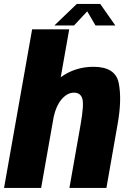

<svg xmlns="http://www.w3.org/2000/svg" viewBox="-43 -930 632 950"><path d="M-23 0 116 -785H299.5L257.5 -548Q329 -599.5 419.5 -599.5Q528.5 -599.5 544.5 -518.8Q560.5 -438 539.5 -319L483.5 0H300.5L355.5 -312Q373.5 -413.5 364.2 -442.5Q355 -471.5 323 -471.5Q289 -471.5 260 -436.5Q234 -404.5 222.5 -351L160.5 0ZM226 -804 337 -910.5H453L527.5 -804H429.5L388.5 -874L323.5 -804Z"/></svg>

Font: Anybody ExtraBold
Style: Italic
Weight: 800
Italic angle: -10°
Designer: Tyler Finck
Foundry: Etcetera Type Company
Version: Version 1.010; ttfautohint (v1.8.3) -l 8 -r 50 -G 200 -x 14 